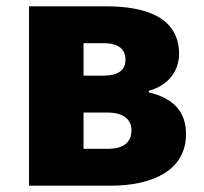

<svg xmlns="http://www.w3.org/2000/svg" viewBox="-20 -589 647 609"><path d="M72 0H331C460 0 570 -46 570 -164C570 -240 524 -279 452 -296V-301C521 -320 548 -371 548 -418C548 -533 444 -569 316 -569H72ZM245 -349V-452H307C358 -452 378 -432 378 -399C378 -368 357 -349 307 -349ZM245 -117V-232H321C375 -232 397 -207 397 -176C397 -142 377 -117 322 -117Z"/></svg>

Font: Noto Sans JP Black
Style: Regular
Weight: 900
Designer: Ryoko NISHIZUKA 西塚涼子 (kana, bopomofo & ideographs); Paul D. Hunt (Latin, Greek & Cyrillic); Sandoll Communications 산돌커뮤니
Foundry: Adobe
Version: Version 2.002;hotconv 1.0.116;makeotfexe 2.5.65601